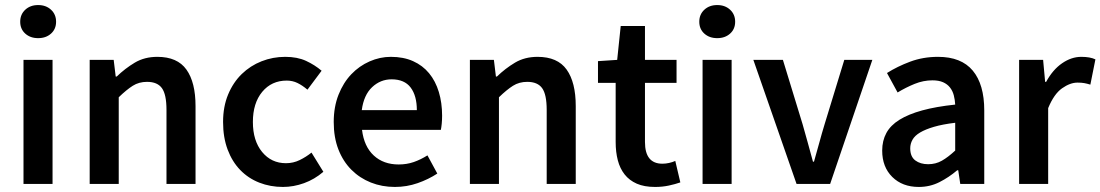

<svg xmlns="http://www.w3.org/2000/svg" viewBox="-20 -728 4356 760"><path d="M73 0V-491H188V0ZM131 -577Q100 -577 80 -595Q60 -613 60 -642Q60 -671 80 -689.5Q100 -708 131 -708Q162 -708 182 -689.5Q202 -671 202 -642Q202 -613 182 -595Q162 -577 131 -577Z M335 0V-491H430L438 -425H442Q475 -457 513.5 -480Q552 -503 603 -503Q682 -503 718 -452.5Q754 -402 754 -308V0H639V-293Q639 -354 621 -379Q603 -404 562 -404Q530 -404 505.5 -388.5Q481 -373 450 -343V0Z M1100 12Q1050 12 1006.5 -5Q963 -22 931 -55Q899 -88 881 -136Q863 -184 863 -245Q863 -306 883 -354Q903 -402 937 -435Q971 -468 1015.5 -485.5Q1060 -503 1109 -503Q1157 -503 1191.5 -487Q1226 -471 1253 -448L1197 -373Q1177 -390 1157.5 -399.5Q1138 -409 1115 -409Q1055 -409 1018 -364.5Q981 -320 981 -245Q981 -171 1017.5 -126.5Q1054 -82 1112 -82Q1141 -82 1166.5 -94.5Q1192 -107 1213 -124L1260 -48Q1225 -18 1183.5 -3Q1142 12 1100 12Z M1543 12Q1492 12 1448 -5.5Q1404 -23 1371 -56Q1338 -89 1319.5 -136.5Q1301 -184 1301 -245Q1301 -305 1320 -353Q1339 -401 1370.5 -434Q1402 -467 1443 -485Q1484 -503 1527 -503Q1577 -503 1615 -486Q1653 -469 1678.5 -438Q1704 -407 1717 -364Q1730 -321 1730 -270Q1730 -253 1728.5 -238Q1727 -223 1725 -214H1413Q1421 -148 1459.5 -112.5Q1498 -77 1558 -77Q1590 -77 1617.5 -86.5Q1645 -96 1672 -113L1711 -41Q1676 -18 1633 -3Q1590 12 1543 12ZM1412 -292H1630Q1630 -349 1605.5 -381.5Q1581 -414 1530 -414Q1486 -414 1453 -383Q1420 -352 1412 -292Z M1840 0V-491H1935L1943 -425H1947Q1980 -457 2018.5 -480Q2057 -503 2108 -503Q2187 -503 2223 -452.5Q2259 -402 2259 -308V0H2144V-293Q2144 -354 2126 -379Q2108 -404 2067 -404Q2035 -404 2010.5 -388.5Q1986 -373 1955 -343V0Z M2573 12Q2530 12 2500.5 -1Q2471 -14 2452.5 -37.5Q2434 -61 2425.5 -93.5Q2417 -126 2417 -166V-400H2347V-486L2423 -491L2437 -625H2533V-491H2658V-400H2533V-166Q2533 -80 2602 -80Q2615 -80 2628.5 -83Q2642 -86 2653 -91L2673 -6Q2653 1 2627.5 6.5Q2602 12 2573 12Z M2761 0V-491H2876V0ZM2819 -577Q2788 -577 2768 -595Q2748 -613 2748 -642Q2748 -671 2768 -689.5Q2788 -708 2819 -708Q2850 -708 2870 -689.5Q2890 -671 2890 -642Q2890 -613 2870 -595Q2850 -577 2819 -577Z M3133 0 2962 -491H3079L3157 -236Q3167 -200 3177.5 -163Q3188 -126 3198 -88H3202Q3213 -126 3223 -163Q3233 -200 3244 -236L3322 -491H3433L3266 0Z M3617 12Q3552 12 3512 -27.5Q3472 -67 3472 -132Q3472 -171 3488.5 -201.5Q3505 -232 3540.5 -254Q3576 -276 3630.5 -291Q3685 -306 3761 -314Q3760 -333 3755.5 -350.5Q3751 -368 3740.5 -381.5Q3730 -395 3713 -402.5Q3696 -410 3671 -410Q3635 -410 3600.5 -396Q3566 -382 3533 -362L3491 -439Q3532 -465 3583 -484Q3634 -503 3693 -503Q3785 -503 3830.5 -448.5Q3876 -394 3876 -291V0H3781L3773 -54H3769Q3736 -26 3698.5 -7Q3661 12 3617 12ZM3654 -78Q3684 -78 3708.5 -92Q3733 -106 3761 -132V-242Q3711 -236 3677 -226Q3643 -216 3622 -203.5Q3601 -191 3592 -175Q3583 -159 3583 -141Q3583 -108 3603 -93Q3623 -78 3654 -78Z M4014 0V-491H4109L4117 -404H4121Q4147 -452 4184 -477.5Q4221 -503 4260 -503Q4295 -503 4316 -493L4296 -393Q4283 -397 4272 -399Q4261 -401 4245 -401Q4216 -401 4184 -378.5Q4152 -356 4129 -300V0Z"/></svg>

Font: TT Toshiba Sans Medium
Style: Regular
Weight: 500
Designer: Paul D. Hunt
Foundry: Toshiba Corporation
Version: Version 2.020;PS 2.000;hotconv 1.0.86;makeotf.lib2.5.63406